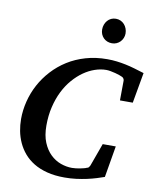

<svg xmlns="http://www.w3.org/2000/svg" viewBox="-99 -997 886 1089"><g transform="rotate(10 343.5 -452.0)"><path d="M655.8 -469.2H582L583 -581.1Q584 -586.9 579.8 -594.2Q575.7 -601.6 567.9 -604Q564 -606 553.2 -609.9Q542.5 -613.8 529.1 -617.2Q515.6 -620.6 501.5 -623.3Q487.3 -626 476.1 -626Q444.3 -626 411.1 -614.7Q377.9 -603.5 346.9 -581.8Q315.9 -560.1 288.3 -528.3Q260.7 -496.6 240.2 -455.6Q219.7 -414.6 207.8 -364.7Q195.8 -314.9 195.8 -256.8Q195.8 -199.7 212.4 -159.7Q229 -119.6 255.6 -94Q282.2 -68.4 314.9 -56.6Q347.7 -44.9 379.9 -44.9Q390.6 -44.9 403.3 -46.4Q416 -47.9 427.7 -50.3Q439.5 -52.7 449 -55.2Q458.5 -57.6 462.9 -60.1Q470.7 -61 474.6 -65.9Q478.5 -70.8 481 -76.2L528.8 -208H604L573.2 -26.9Q554.2 -20 529.5 -12.5Q504.9 -4.9 476.1 1.5Q447.3 7.8 414.8 12Q382.3 16.1 347.2 16.1Q291 16.1 246.8 4.6Q202.6 -6.8 169.4 -27.1Q136.2 -47.4 113 -74.7Q89.8 -102.1 75.4 -133.8Q61 -165.5 54.4 -199.7Q47.9 -233.9 47.9 -268.1Q47.9 -319.3 60.8 -370.6Q73.7 -421.9 98.6 -468.3Q123.5 -514.6 160.2 -554.7Q196.8 -594.7 243.7 -624.3Q290.5 -653.8 347.7 -670.4Q404.8 -687 471.2 -687Q500 -687 526.1 -683.8Q552.2 -680.7 578.1 -675.3Q604 -669.9 630.6 -662.1Q657.2 -654.3 687 -645ZM547.4 -848.1Q547.4 -834.5 542.2 -822Q537.1 -809.6 528.1 -800.3Q519 -791 506.8 -785.6Q494.6 -780.3 480.5 -780.3Q465.8 -780.3 453.4 -785.4Q440.9 -790.5 431.9 -799.6Q422.9 -808.6 417.7 -821Q412.6 -833.5 412.6 -848.1Q412.6 -863.3 417.5 -876.5Q422.4 -889.6 431.2 -899.7Q439.9 -909.7 452.1 -915.5Q464.4 -921.4 479.5 -921.4Q494.1 -921.4 506.6 -915.8Q519 -910.2 528.1 -900.1Q537.1 -890.1 542.2 -876.7Q547.4 -863.3 547.4 -848.1Z"/></g></svg>

Font: Charis SIL Eur
Style: Bold Italic
Weight: 700
Italic angle: -11°
Foundry: SIL International
Version: Version 5.000